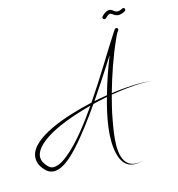

<svg xmlns="http://www.w3.org/2000/svg" viewBox="-202 -997 1264 1366"><g transform="rotate(-15 430.0 -314.0)"><path d="M794.9 -843.3C759.6 -835.4 756 -870.6 722.6 -867C701.1 -864.7 684.3 -848.5 671.7 -836.5C669.4 -834.3 667.6 -829.9 667.6 -826.7C667.6 -819.2 673.7 -813.1 681.2 -813.1C688.7 -813.1 694.2 -820.3 698.5 -824.1C705.9 -830.5 720.2 -844.3 732.3 -839C745.9 -833.1 756.3 -819.8 774.7 -816.5C797.5 -812.5 818.4 -822.5 832.9 -830.3C836.7 -832.4 839.8 -837.6 839.8 -841.9C839.8 -849.2 833.9 -855.1 826.7 -855.1C822.4 -855.1 818.8 -852.6 815.8 -851.1C809 -847.7 801.8 -844.8 794.9 -843.3ZM752.5 -710.9C762.4 -723.7 742.9 -737.3 733 -726.7C726.2 -719.6 722.2 -710.4 715.4 -701.2C673.9 -638.9 635.5 -574.5 591.4 -504C538.1 -418.6 489 -341.4 435.7 -263.4C332.1 -240.7 216.4 -206.1 129.9 -165.9C77.6 -141.5 36.7 -116.1 7.2 -90C-23 -63.2 -55.1 -25.4 -51 26.1C-48.2 60.5 -32.8 85.4 -6.6 112.5C15.7 135.3 46.6 144.8 81.6 135.8C118 126.3 150.1 102.6 179.3 77.3C250.9 15.3 343.9 -107 396.2 -179.4C411.4 -200.5 428.2 -224.1 446.6 -250.7C482.4 -259.5 517.9 -267.4 552.4 -274.1C514.5 -137.9 482.2 20.9 512.6 136.4C525.2 184.4 551.3 235.1 618 238.8C640 240 661.9 235.7 680 230.9C680.1 230.9 680.1 230.8 680.2 230.7C680.2 230.5 680.1 230.4 680 230.4C679.9 230.4 679.9 230.4 679.9 230.4C647.5 238.9 604.6 241 574.7 217.8C502.8 162 528.6 8.7 550.1 -108.8C560.9 -167.5 573.7 -221.3 590.1 -281C655.1 -292.5 753.4 -303.7 808.5 -304.4C844.2 -304.9 879.9 -304.5 911 -293.8V-293.8V-293.8V-293.8L911 -293.8L911 -293.8V-293.8V-293.8V-293.8V-293.8V-293.8C881 -304.1 845 -306.5 808.5 -307.3C754.8 -308.3 657.4 -300.7 593 -291.6C626.6 -412 673 -545.7 718.7 -646.9C730.6 -673.5 737.9 -692.2 752.5 -710.9ZM648.6 -556.7C613.8 -470.6 582.4 -380 555.8 -286C524.2 -281 491.6 -275.1 458.8 -268.3C522.3 -360.5 584.9 -457.9 648.6 -556.7ZM422.8 -244.6C355.3 -146.8 260.5 -17.7 164.5 59.6C137.5 81.3 107.5 102.1 75.2 108.6C49 113.9 31.4 106.6 16.9 90.3C-12.8 57.7 -32.6 21.6 -3.7 -28.3C3.2 -40.4 13.5 -53.5 28 -67.4C92 -128.8 200.9 -174.9 299.6 -208.1C339.9 -221.6 381.4 -233.8 422.8 -244.6Z"/></g></svg>

Font: Sinatra
Style: Regular
Weight: 400
Designer: Fahmi
Version: Version 0.1